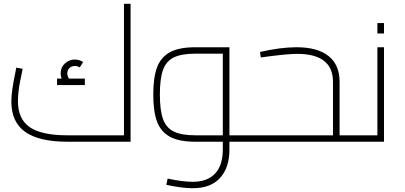

<svg xmlns="http://www.w3.org/2000/svg" viewBox="-20 -750 2142 1016"><path d="M671 -730V0H337Q187 0 113.5 -52Q40 -104 40 -213Q40 -267 62 -370L66 -392L100 -386Q98 -377 86.5 -320Q75 -263 75 -213Q75 -120 137.5 -77Q200 -34 337 -34H636V-730ZM429 -334V-300H282V-334H306Q301 -349 301 -362Q301 -394 323.5 -414.5Q346 -435 376 -435Q399 -435 420 -422L402 -393Q389 -401 377 -401Q359 -401 347.5 -390Q336 -379 336 -361Q336 -348 345 -334Z M1314 -17Q1314 -8 1310 -4Q1306 0 1294 0H1194V42Q1194 137 1144.5 191.5Q1095 246 1000 246Q943 246 860 228L867 195Q946 212 1000 212Q1077 212 1118 168.5Q1159 125 1159 42V0H1014Q927 0 879 -26.5Q831 -53 811 -106.5Q791 -160 791 -250Q791 -340 811 -393.5Q831 -447 879 -473.5Q927 -500 1014 -500H1194V-34H1294Q1306 -34 1310 -29.5Q1314 -25 1314 -17ZM1159 -34V-466H1014Q941 -466 900.5 -446.5Q860 -427 843 -381Q826 -335 826 -250Q826 -165 843 -119Q860 -73 900.5 -53.5Q941 -34 1014 -34Z M1897 -17Q1897 -8 1893 -4Q1889 0 1877 0H1294Q1282 0 1278 -4Q1274 -8 1274 -17Q1274 -25 1278 -29.5Q1282 -34 1294 -34H1742V-317Q1742 -465 1552 -465Q1497 -465 1360 -446L1356 -475Q1464 -500 1549 -500Q1660 -500 1718.5 -453.5Q1777 -407 1777 -317V-34H1877Q1889 -34 1893 -29.5Q1897 -25 1897 -17Z M2012 -500V0H1877Q1865 0 1861 -4Q1857 -8 1857 -17Q1857 -25 1861 -29.5Q1865 -34 1877 -34H1977V-500ZM1977 -628H2012V-573H1977Z"/></svg>

Font: Cairo ExtraLight
Style: Regular
Weight: 275
Designer: Mohamed Gaber, Accademia di Belle Arti di Urbino and others
Foundry: Kief Type Foundry, Accademia di Belle Arti di Urbino and others
Version: Version 3.011